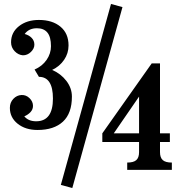

<svg xmlns="http://www.w3.org/2000/svg" viewBox="-20 -861 920 972"><path d="M288 75 542 -841 600 -825 346 91ZM167 -718Q126 -718 105 -689Q127 -683 140.5 -669Q154 -655 154 -635Q154 -615 136.5 -598Q119 -581 96 -581Q72 -583 54 -602Q36 -621 36 -647Q36 -697 76 -728.5Q116 -760 177 -760Q245 -760 286 -726Q327 -692 327 -631Q327 -591 304.5 -558Q282 -525 244 -507Q288 -488 316 -451.5Q344 -415 344 -372Q344 -287 298.5 -245Q253 -203 170 -203Q109 -203 69.5 -234.5Q30 -266 30 -315Q30 -342 47.5 -360.5Q65 -379 89 -380Q112 -381 129.5 -364Q147 -347 147 -325Q147 -307 134.5 -293.5Q122 -280 103 -272Q124 -247 163 -247Q248 -247 248 -362Q248 -472 177 -472L155 -509Q194 -526 216 -558Q238 -590 238 -627Q238 -674 220 -696Q202 -718 167 -718ZM624 -38Q656 -38 670 -50.5Q684 -63 684 -91V-142H498V-186L748 -540H790V-186H840V-142H790V-91Q790 -63 804 -50.5Q818 -38 850 -38V-1H624ZM556 -186H684V-372Z"/></svg>

Font: Girassol
Style: Regular
Weight: 400
Width: 3
Designer: Liam Spradlin
Version: Version 1.004